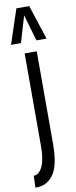

<svg xmlns="http://www.w3.org/2000/svg" viewBox="-143 -823 420 1064"><g transform="rotate(-10 67.0 -291.5)"><path d="M103.6 -11.2Q103.6 77.6 81.8 129.5Q60 181.4 10.9 200.7Q4.2 202.7 -3.4 204.2Q-11 205.6 -18.6 206.1Q-26.3 206.6 -34.7 206.8L-32.5 140.2Q-25.6 140.1 -20.6 138.6Q-15.5 137.2 -10 134.4Q13.2 117.9 24.4 80.8Q35.6 43.8 35.6 -16.2V-536.2H103.6ZM-30.5 -596 33.8 -790H106.1L169.4 -596H112.5L69.4 -743.9L25.3 -596Z"/></g></svg>

Font: Georama ExtraCondensed Thin
Style: Regular
Weight: 100
Width: 2
Designer: Jean-Baptiste Levee
Foundry: Production Type
Version: Version 1.001